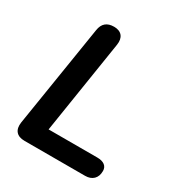

<svg xmlns="http://www.w3.org/2000/svg" viewBox="-168 -833 898 953"><g transform="rotate(30 281.0 -356.5)"><path d="M456 0H109Q75 0 59.5 -18.5Q44 -37 49 -71L142 -654Q151 -713 211 -713Q243 -713 258 -694.5Q273 -676 268 -643L184 -109H463Q491 -109 506 -97.5Q521 -86 521 -65Q521 -34 503.5 -17Q486 0 456 0Z"/></g></svg>

Font: Nunito Variable Extra Light
Style: Italic
Weight: 200
Italic angle: -9°
Designer: Vernon Adams
Foundry: Vernon Adams
Version: Version 3.602